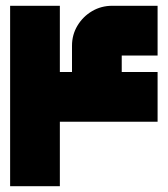

<svg xmlns="http://www.w3.org/2000/svg" viewBox="-20 -644 580 664"><path d="M15 0V-624H187V0ZM65 -223V-395H525V-223ZM229 -303V-486Q229 -524 248 -555.5Q267 -587 298.5 -605.5Q330 -624 368 -624H525V-452H381Q386 -457 391 -462Q396 -467 401 -472V-303Z"/></svg>

Font: Mada Black
Style: Regular
Weight: 900
Designer: Khaled Hosny
Version: Version 1.5